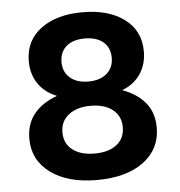

<svg xmlns="http://www.w3.org/2000/svg" viewBox="-50 -716 723 773"><g transform="rotate(-5 311.5 -329.0)"><path d="M311 -668Q417 -668 480.5 -620.5Q544 -573 544 -490Q544 -438 518.5 -399.5Q493 -361 445 -342V-341Q503 -320 536 -280Q569 -240 569 -179Q569 -93 500 -41.5Q431 10 311 10Q193 10 123.5 -41.5Q54 -93 54 -179Q54 -239 87 -279.5Q120 -320 179 -341V-342Q131 -361 105 -399.5Q79 -438 79 -490Q79 -573 142.5 -620.5Q206 -668 311 -668ZM311 -562Q264 -562 237 -539Q210 -516 210 -475Q210 -435 237.5 -411.5Q265 -388 311 -388Q358 -388 385.5 -411.5Q413 -435 413 -475Q413 -516 386 -539Q359 -562 311 -562ZM311 -97Q368 -97 400.5 -122.5Q433 -148 433 -193Q433 -238 400 -264Q367 -290 311 -290Q256 -290 222.5 -264Q189 -238 189 -193Q189 -148 222 -122.5Q255 -97 311 -97Z"/></g></svg>

Font: Work Sans SemiBold
Style: Regular
Weight: 600
Designer: Wei Huang
Foundry: Wei Huang
Version: Version 2.010; ttfautohint (v1.8.3)